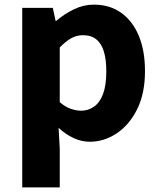

<svg xmlns="http://www.w3.org/2000/svg" viewBox="-20 -598 691 829"><path d="M76 211V-564H208L220 -508H223Q258 -538 299.5 -558Q341 -578 385 -578Q454 -578 503.5 -542.5Q553 -507 579.5 -443Q606 -379 606 -291Q606 -194 572 -126Q538 -58 483.5 -22Q429 14 368 14Q332 14 297.5 -2Q263 -18 233 -46L238 44V211ZM331 -120Q361 -120 386 -137.5Q411 -155 425 -192.5Q439 -230 439 -289Q439 -341 428.5 -375.5Q418 -410 396 -428Q374 -446 338 -446Q311 -446 287.5 -433Q264 -420 238 -393V-157Q262 -136 286 -128Q310 -120 331 -120Z"/></svg>

Font: Noto Sans TC ExtraBold
Style: Regular
Weight: 800
Designer: Ryoko NISHIZUKA  (kana, bopomofo & ideographs); Paul D. Hunt (Latin, Greek & Cyrillic); Sandoll Communications , Soo-you
Foundry: Adobe
Version: Version 2.004-H2;hotconv 1.0.118;makeotfexe 2.5.65603